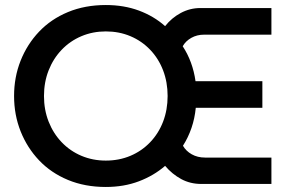

<svg xmlns="http://www.w3.org/2000/svg" viewBox="-20 -732 1142 764"><path d="M401 12Q318 12 250.5 -16Q183 -44 135.5 -94Q88 -144 62 -209.5Q36 -275 36 -350Q36 -425 62 -490.5Q88 -556 135.5 -606Q183 -656 250.5 -684Q318 -712 401 -712Q473 -712 532.5 -690Q592 -668 637 -628Q663 -661 699.5 -680.5Q736 -700 777 -700H1060V-594H791Q764 -594 741.5 -581.5Q719 -569 707 -548Q747 -487 758 -409H1024V-303H759Q755 -261 742 -223Q729 -185 708 -152Q720 -131 743 -118Q766 -105 796 -105H1060V0H781Q737 0 701 -19.5Q665 -39 637 -72Q592 -33 532.5 -10.5Q473 12 401 12ZM401 -93Q454 -93 499 -112Q544 -131 577.5 -166Q611 -201 629 -248Q647 -295 647 -350Q647 -405 629 -452Q611 -499 577.5 -534Q544 -569 499 -588Q454 -607 401 -607Q349 -607 304 -588Q259 -569 225.5 -534Q192 -499 173.5 -452Q155 -405 155 -350Q155 -295 173.5 -248Q192 -201 225.5 -166Q259 -131 304 -112Q349 -93 401 -93Z"/></svg>

Font: MuseoModerno Thin Medium
Style: Regular
Weight: 500
Version: Version 1.003